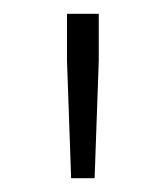

<svg xmlns="http://www.w3.org/2000/svg" viewBox="-20 -820 240 278"><path d="M77 -800V-732L83 -562H117L123 -732V-800Z"/></svg>

Font: Kreadon Extra Light
Style: Regular
Weight: 200
Designer: kohakuno
Foundry: StudioGnu
Version: Version 1.000;Glyphs 3.1.2 (3151)